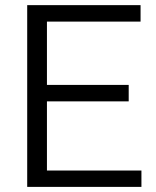

<svg xmlns="http://www.w3.org/2000/svg" viewBox="-20 -731 609 751"><path d="M533.2 -64V0H86.4V-710.9H529.8V-646.5H163.6V-398.9H483.4V-334.5H163.6V-64Z"/></svg>

Font: Vazirmatn RD UI Light
Style: Regular
Weight: 300
Designer: Saber Rastikerdar
Foundry: Saber Rastikerdar
Version: Version 33.003